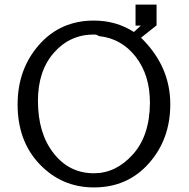

<svg xmlns="http://www.w3.org/2000/svg" viewBox="-20 -802 825 840"><path d="M57 -345Q57 -499 150.5 -605.5Q244 -712 391 -712Q488 -712 566 -662Q571 -667 581 -676Q591 -685 596 -690H573V-782H665V-691L597 -637Q725 -512 725 -346Q725 -193 631.5 -87.5Q538 18 391 18Q251 18 154 -83Q57 -184 57 -345ZM146 -361Q146 -218 215 -131Q283 -44 391 -44Q487 -44 561 -126Q635 -208 636 -352Q636 -474 573.5 -554Q511 -634 413 -644Q404 -651 391 -651Q286 -651 216 -571.5Q146 -492 146 -361Z"/></svg>

Font: Coval
Style: Light
Weight: 300
Foundry: Context Ltd
Version: Version 001.000